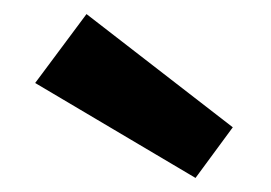

<svg xmlns="http://www.w3.org/2000/svg" viewBox="-20 -859 386 273"><path d="M103 -839 311 -678 258 -606 30 -741Z"/></svg>

Font: Bitter
Style: Bold
Weight: 700
Designer: Sol Matas, and Bitter project Authors
Foundry: Sol Matas
Version: Version 2.001